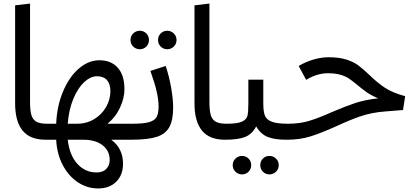

<svg xmlns="http://www.w3.org/2000/svg" viewBox="-20 -786 2338 1080"><path d="M65 -756 149 -766V-211Q149 -163 157 -137.5Q165 -112 185.5 -101Q206 -90 245 -90L257 -45L237 0Q149 0 107 -51.5Q65 -103 65 -205Z M717 0H606Q672 49 672 135Q672 198 634 236Q596 274 532 274Q470 274 417.5 239Q365 204 332.5 141.5Q300 79 296 0H237L217 -45L245 -90H296Q300 -188 334 -270Q368 -352 422.5 -399.5Q477 -447 539 -447Q605 -447 642.5 -405Q680 -363 680 -283Q680 -234 654.5 -179.5Q629 -125 584 -90H725L737 -45ZM361 -90H413Q467 -90 510 -116Q553 -142 577 -184.5Q601 -227 601 -273Q601 -313 582 -335Q563 -357 526 -357Q489 -357 453.5 -324Q418 -291 392.5 -230Q367 -169 361 -90ZM597 114Q597 62 557 31Q517 0 449 0H361Q371 87 415 135.5Q459 184 523 184Q559 184 578 164Q597 144 597 114Z M872 -187Q872 -225 861 -272.5Q850 -320 826 -387L912 -415Q932 -355 943 -291Q954 -227 954 -182Q954 -110 932.5 -71Q911 -32 861 -16Q811 0 717 0L697 -45L725 -90Q787 -90 818.5 -99Q850 -108 861 -128Q872 -148 872 -187ZM714 -561Q714 -583 729.5 -598Q745 -613 766 -613Q788 -613 803 -598Q818 -583 818 -561Q818 -539 803 -524Q788 -509 766 -509Q745 -509 729.5 -524Q714 -539 714 -561ZM869 -561Q869 -583 884 -598Q899 -613 921 -613Q942 -613 957.5 -598Q973 -583 973 -561Q973 -539 957.5 -524Q942 -509 921 -509Q899 -509 884 -524Q869 -539 869 -561Z M1074 -756 1158 -766V-211Q1158 -163 1166 -137.5Q1174 -112 1194.5 -101Q1215 -90 1254 -90L1266 -45L1246 0Q1158 0 1116 -51.5Q1074 -103 1074 -205Z M1612 -45 1592 0Q1524 0 1485 -16Q1446 -32 1421 -75Q1398 -31 1358.5 -15.5Q1319 0 1246 0L1226 -45L1255 -90Q1316 -90 1341.5 -102Q1367 -114 1372 -135Q1377 -156 1377 -205V-338H1461V-205Q1461 -159 1470 -136Q1479 -113 1508.5 -101.5Q1538 -90 1600 -90ZM1289 143Q1289 121 1304.5 106Q1320 91 1341 91Q1363 91 1378 106Q1393 121 1393 143Q1393 165 1378 180Q1363 195 1341 195Q1320 195 1304.5 180Q1289 165 1289 143ZM1444 143Q1444 121 1459 106Q1474 91 1496 91Q1517 91 1532.5 106Q1548 121 1548 143Q1548 165 1532.5 180Q1517 195 1496 195Q1474 195 1459 180Q1444 165 1444 143Z M2056 -366Q2102 -321 2145 -292.5Q2188 -264 2259 -245L2247 -167L2146 -159Q2070 -153 2009.5 -132.5Q1949 -112 1872 -76Q1785 -37 1726 -18.5Q1667 0 1592 0L1572 -45L1600 -90Q1666 -90 1719 -106Q1772 -122 1848 -156Q1925 -189 1980 -207Q2035 -225 2107 -233Q2069 -249 2043 -267Q2017 -285 1989 -309Q1961 -332 1941.5 -345Q1922 -358 1893 -366Q1864 -374 1823 -374Q1765 -374 1702 -337L1660 -415Q1701 -439 1744.5 -451.5Q1788 -464 1828 -464Q1888 -464 1928.5 -451Q1969 -438 1994.5 -419Q2020 -400 2056 -366Z"/></svg>

Font: FiraGO
Style: Regular
Weight: 400
Designer: bBox Type
Foundry: bBox Type GmbH
Version: Version 1.001;April 20, 2020;FontCreator 12.0.0.2555 64-bit